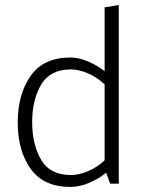

<svg xmlns="http://www.w3.org/2000/svg" viewBox="-20 -725 571 758"><path d="M260 -451Q178 -451 142.5 -391Q107 -331 107 -243Q107 -154 142.5 -94Q178 -34 260 -34Q290 -34 326 -48.5Q362 -63 393 -92V-392Q362 -421 326 -436Q290 -451 260 -451ZM449 -705V0H415L399 -43Q368 -18 330.5 -2.5Q293 13 258 13Q152 13 101 -58.5Q50 -130 50 -241Q50 -353 101 -425.5Q152 -498 258 -498Q291 -498 327.5 -482.5Q364 -467 393 -444V-696Z"/></svg>

Font: Palanquin ExtraLight
Style: Regular
Weight: 275
Designer: Pria Ravichandran
Version: Version 1.001